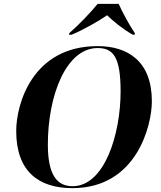

<svg xmlns="http://www.w3.org/2000/svg" viewBox="-20 -964 832 995"><path d="M339 -792 338 -784H351C416 -811 493 -856 535 -885C566 -855 611 -817 668 -784H678L679 -792C654 -827 613 -903 595 -944H486C448 -897 389 -836 339 -792ZM355 11C689 11 767 -315 767 -439C767 -647 642 -725 486 -725C148 -725 64 -425 64 -285C64 -75 181 11 355 11ZM356 1C277 1 228 -55 228 -215C228 -470 323 -715 486 -715C567 -715 605 -669 605 -490C605 -269 522 1 356 1Z"/></svg>

Font: Noto Serif Display
Style: Bold Italic
Weight: 700
Italic angle: -12°
Designer: Monotype Design Team
Foundry: Monotype Imaging Inc.
Version: Version 2.009